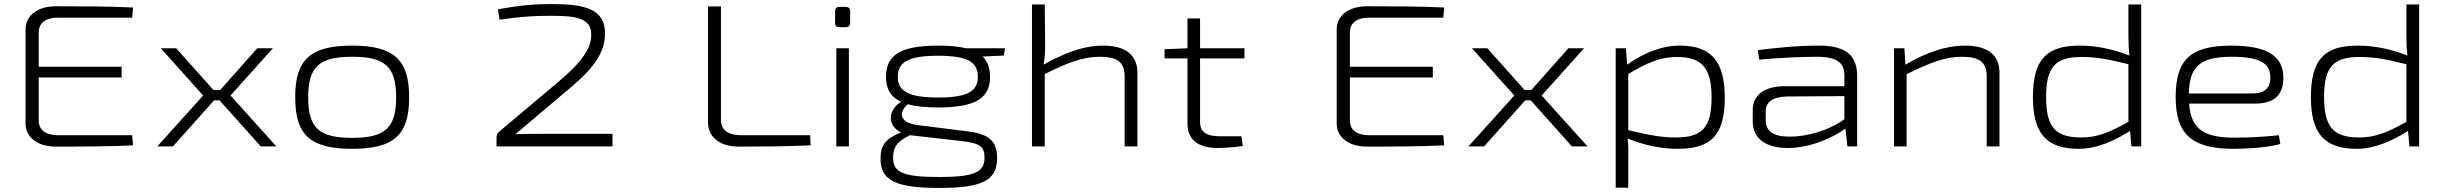

<svg xmlns="http://www.w3.org/2000/svg" viewBox="-20 -722 12055 947"><path d="M632 -55H266C207 -55 171 -80 171 -127V-340H580V-393H171V-562C171 -610 207 -635 266 -635H632L636 -685C512 -691 381 -691 254 -691C166 -691 106 -646 106 -577V-113C106 -44 166 1 254 1C381 1 512 1 636 -5Z M1063 -227 1266 0H1343L1117 -251L1326 -484H1249L1066 -278H1033L849 -484H773L982 -251L756 0H833L1036 -227Z M1717 -497C1510 -497 1436 -428 1436 -242C1436 -56 1510 12 1717 12C1923 12 1998 -56 1998 -242C1998 -428 1923 -497 1717 -497ZM1717 -442C1877 -442 1934 -395 1934 -242C1934 -89 1877 -42 1717 -42C1556 -42 1500 -89 1500 -242C1500 -395 1556 -442 1717 -442Z M2697 -702C2622 -702 2559 -698 2436 -676L2444 -625C2555 -641 2616 -644 2698 -644C2816 -644 2892 -635 2896 -557C2900 -485 2848 -414 2730 -315L2439 -70C2431 -62 2429 -52 2429 -40V0H3001V-62H2660C2614 -62 2569 -62 2522 -60L2794 -290C2916 -392 2964 -468 2964 -557C2964 -679 2865 -702 2697 -702Z M3536 -690H3472V-119C3472 -50 3525 1 3623 1C3741 1 3861 0 3978 -5L3976 -55H3635C3574 -55 3536 -80 3536 -128Z M4121 -688C4106 -688 4099 -681 4099 -667V-609C4099 -595 4106 -588 4121 -588H4150C4165 -588 4173 -595 4173 -609V-667C4173 -681 4165 -688 4150 -688ZM4167 0V-484H4105V0Z M4931 -448 4937 -484H4744C4708 -493 4663 -497 4607 -497C4419 -497 4350 -449 4350 -343C4350 -284 4372 -244 4425 -220C4363 -184 4351 -104 4424 -69L4422 -68C4344 -36 4323 -3 4323 61C4323 169 4399 205 4613 205C4822 205 4898 169 4898 59C4898 -20 4866 -60 4753 -74L4508 -105C4413 -116 4412 -170 4458 -208C4496 -197 4545 -192 4607 -192C4794 -192 4863 -239 4863 -343C4863 -385 4852 -418 4827 -443ZM4607 -241C4462 -241 4408 -272 4408 -343C4408 -416 4461 -447 4607 -447C4753 -447 4803 -416 4803 -343C4803 -272 4752 -241 4607 -241ZM4836 57C4836 130 4779 151 4613 151C4441 151 4385 131 4385 57C4385 5 4402 -21 4460 -51L4468 -55L4479 -54L4725 -26C4817 -15 4836 2 4836 57Z M5421 -497C5325 -497 5230 -461 5127 -403C5133 -430 5135 -463 5135 -499L5133 -700H5070V0H5133V-357C5245 -412 5319 -442 5405 -442C5489 -442 5527 -416 5527 -347V0H5590V-364C5590 -451 5531 -497 5421 -497Z M5899 -434H6118V-484H5899V-631H5837V-484L5724 -479V-434H5837V-113C5837 -35 5887 8 5987 8C6013 8 6073 4 6110 -2L6103 -50H5996C5931 -50 5899 -71 5899 -120Z M7099 -55H6733C6674 -55 6638 -80 6638 -127V-340H7047V-393H6638V-562C6638 -610 6674 -635 6733 -635H7099L7103 -685C6979 -691 6848 -691 6721 -691C6633 -691 6573 -646 6573 -577V-113C6573 -44 6633 1 6721 1C6848 1 6979 1 7103 -5Z M7530 -227 7733 0H7810L7584 -251L7793 -484H7716L7533 -278H7500L7316 -484H7240L7449 -251L7223 0H7300L7503 -227Z M8265 -497C8177 -497 8088 -462 8006 -403L7999 -484H7949V204H8011V57C8012 22 8012 -5 8008 -39C8091 -5 8172 12 8256 12C8419 12 8487 -55 8487 -240C8487 -414 8425 -497 8265 -497ZM8245 -44C8169 -44 8105 -58 8011 -80V-357C8108 -415 8173 -441 8250 -441C8373 -441 8422 -389 8422 -241C8422 -89 8372 -44 8245 -44Z M8951 -497C8836 -497 8736 -485 8650 -475L8657 -428C8751 -436 8858 -442 8940 -442C9047 -442 9077 -409 9077 -348V-297H8784C8683 -297 8625 -254 8625 -179V-123C8625 -38 8691 8 8798 8C8915 8 9029 -48 9082 -88L9092 0H9140V-348C9140 -459 9071 -497 8951 -497ZM8806 -48C8728 -48 8689 -74 8689 -129V-171C8689 -218 8722 -244 8792 -246L9077 -248V-134C9003 -79 8889 -47 8806 -48Z M9673 -497C9577 -497 9481 -463 9378 -403L9373 -484H9322V0H9384V-356C9496 -411 9571 -442 9657 -442C9741 -442 9779 -416 9779 -347V0H9842V-364C9842 -451 9783 -497 9673 -497Z M10541 -700H10478V-545C10478 -510 10479 -482 10483 -448C10401 -480 10320 -497 10238 -497C10075 -497 10007 -430 10007 -243C10007 -69 10069 12 10232 12C10321 12 10404 -25 10486 -76L10493 0H10541ZM10072 -244C10072 -396 10121 -441 10248 -441C10324 -441 10387 -428 10478 -405V-121C10382 -67 10321 -44 10246 -44C10121 -44 10072 -91 10072 -244Z M11005 -43C10856 -43 10787 -79 10777 -211H11102C11204 -211 11244 -259 11242 -346C11239 -446 11160 -497 10986 -497C10790 -497 10711 -433 10711 -244C10711 -58 10792 12 10997 12C11067 12 11179 4 11227 -12L11220 -55C11165 -49 11083 -43 11005 -43ZM10989 -442C11118 -442 11176 -413 11178 -345C11180 -297 11159 -261 11090 -261H10776C10779 -398 10835 -442 10989 -442Z M11912 -700H11849V-545C11849 -510 11850 -482 11854 -448C11772 -480 11691 -497 11609 -497C11446 -497 11378 -430 11378 -243C11378 -69 11440 12 11603 12C11692 12 11775 -25 11857 -76L11864 0H11912ZM11443 -244C11443 -396 11492 -441 11619 -441C11695 -441 11758 -428 11849 -405V-121C11753 -67 11692 -44 11617 -44C11492 -44 11443 -91 11443 -244Z"/></svg>

Font: Exo 2 Light Expanded
Style: Regular
Weight: 300
Width: 7
Designer: Natanael Gama
Version: Version 1.001;PS 001.001;hotconv 1.0.70;makeotf.lib2.5.58329